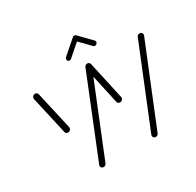

<svg xmlns="http://www.w3.org/2000/svg" viewBox="-148 -848 1037 1015"><g transform="rotate(-30 371.0 -341.0)"><path d="M510.4 -16.3Q510.4 -20.4 511.9 -23.3L707.8 -505.6Q709.6 -511.1 714.6 -514.6Q719.6 -518.1 725.6 -518.1Q733 -518.1 737.4 -513.3Q741.9 -508.5 741.9 -502.2Q741.9 -498.1 740.4 -495.2L544.4 -13Q542.6 -7.4 537.4 -3.9Q532.2 -0.4 526.3 -0.4Q519.3 -0.4 514.8 -5.2Q510.4 -10 510.4 -16.3ZM120.7 -265.6 68.9 -495.6Q68.5 -496.7 68.5 -499.3Q68.5 -506.7 73.7 -512.4Q78.9 -518.1 87 -518.1Q93 -518.1 97.6 -514.4Q102.2 -510.7 103.3 -505.6L155.6 -275.2L155.9 -272.2Q155.9 -264.4 150.6 -258.5Q145.2 -252.6 136.7 -252.6Q130.7 -252.6 126.3 -256.3Q121.9 -260 120.7 -265.6ZM192.2 -16.3Q192.2 -20.4 193.7 -23.3L388.5 -505.9Q390.4 -511.5 395.4 -515Q400.4 -518.5 406.3 -518.5Q413.7 -518.5 418.1 -513.7Q422.6 -508.9 422.6 -502.2Q422.6 -498.9 421.5 -495.6L226.3 -13Q224.4 -7.4 219.3 -3.9Q214.1 -0.4 208.1 -0.4Q201.1 -0.4 196.7 -5.2Q192.2 -10 192.2 -16.3ZM438.5 -265.6 387.8 -495.9 387.4 -498.9Q387.4 -506.7 392.8 -512.4Q398.1 -518.1 406.3 -518.1Q412.6 -518.1 417 -514.6Q421.5 -511.1 422.6 -505.6L473.3 -275.2L473.7 -272.2Q473.7 -264.4 468.3 -258.7Q463 -253 454.8 -253Q448.9 -253 444.3 -256.5Q439.6 -260 438.5 -265.6ZM420.7 -680.7Q426.3 -680.7 430 -677.2Q433.7 -673.7 433.7 -668.1Q433.7 -664.8 432.4 -661.3Q431.1 -657.8 428.5 -655.6L344.8 -582.6Q340 -578.5 334.1 -578.5Q328.5 -578.5 324.8 -582Q321.1 -585.6 321.1 -591.5Q321.1 -599.3 326.3 -603.7L410.4 -676.7Q414.4 -680.7 420.7 -680.7ZM430.7 -676.3 501.5 -603.7Q505.2 -600 505.2 -594.4Q505.2 -587.8 500.4 -583.1Q495.6 -578.5 488.9 -578.5Q483 -578.5 479.6 -582.6L409.3 -655.2Z"/></g></svg>

Font: 26F Galaxy Sans Light
Style: Italic
Weight: 300
Italic angle: -5°
Designer: C₂₉H₂₅N₃O₅
Version: Version 1.200